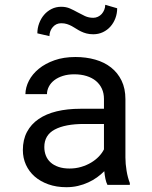

<svg xmlns="http://www.w3.org/2000/svg" viewBox="-20 -778 640 808"><path d="M473.1 -743.2Q473.1 -721.2 465.6 -701.2Q458 -681.2 444.8 -666.3Q431.6 -651.4 413.1 -642.6Q394.5 -633.8 372.6 -633.8Q356.4 -633.8 343.8 -637.2Q331.1 -640.6 320.6 -645.8Q310.1 -650.9 300.8 -657Q291.5 -663.1 282 -668.2Q272.5 -673.3 261.7 -676.8Q251 -680.2 237.8 -680.2Q216.3 -680.2 202.4 -664.3Q188.5 -648.4 188 -626L137.2 -637.7Q137.2 -659.7 144.8 -679.9Q152.3 -700.2 165.5 -715.6Q178.7 -731 197 -740.2Q215.3 -749.5 237.8 -749.5Q258.3 -749.5 274.7 -742.2Q291 -734.9 306.4 -726.3Q321.8 -717.8 337.6 -710.4Q353.5 -703.1 372.6 -703.1Q382.8 -703.1 392.1 -707.5Q401.4 -711.9 408 -719.2Q414.6 -726.6 418.7 -736.6Q422.9 -746.6 422.9 -757.8ZM432.1 0Q426.8 -10.3 423.6 -25.6Q420.4 -41 418.9 -57.6Q405.3 -43.9 388.4 -31.7Q371.6 -19.5 351.3 -10.3Q331.1 -1 308.1 4.4Q285.2 9.8 259.3 9.8Q217.3 9.8 183.3 -2.4Q149.4 -14.6 125.7 -35.4Q102.1 -56.2 89.1 -84.7Q76.2 -113.3 76.2 -146.5Q76.2 -189.9 93.5 -222.7Q110.8 -255.4 142.6 -277.1Q174.3 -298.8 219 -309.6Q263.7 -320.3 318.8 -320.3H417.5V-361.8Q417.5 -385.7 408.7 -404.8Q399.9 -423.8 383.8 -437.3Q367.7 -450.7 344.5 -458Q321.3 -465.3 292.5 -465.3Q265.6 -465.3 244.4 -458.5Q223.1 -451.7 208.5 -440.4Q193.8 -429.2 185.8 -413.8Q177.7 -398.4 177.7 -381.8H86.9Q87.4 -410.6 101.8 -438.5Q116.2 -466.3 143.3 -488.5Q170.4 -510.7 209.2 -524.4Q248 -538.1 297.4 -538.1Q342.3 -538.1 380.9 -527.1Q419.4 -516.1 447.5 -493.9Q475.6 -471.7 491.7 -438.5Q507.8 -405.3 507.8 -360.8V-115.2Q507.8 -88.9 512.7 -59.3Q517.6 -29.8 526.4 -7.8V0ZM272.5 -68.8Q298.8 -68.8 321.8 -75.7Q344.7 -82.5 363.5 -93.8Q382.3 -105 396 -119.4Q409.7 -133.8 417.5 -149.4V-256.3H333.5Q254.4 -256.3 210.4 -232.9Q166.5 -209.5 166.5 -159.2Q166.5 -139.6 173.1 -123Q179.7 -106.4 192.9 -94.5Q206.1 -82.5 226.1 -75.7Q246.1 -68.8 272.5 -68.8Z"/></svg>

Font: TypoPRO Roboto Mono
Style: Regular
Weight: 400
Designer: Google
Version: Version 2.000986; 2015; ttfautohint (v1.3)